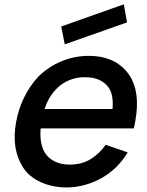

<svg xmlns="http://www.w3.org/2000/svg" viewBox="-20 -830 661 866"><path d="M272 -630 256 -710.5 538.5 -810.5 553 -729ZM181 -143.5Q197 -116.5 226.5 -102Q256 -87.5 293.5 -87.5Q351 -87.5 392.5 -114.5Q430 -138.5 456.5 -177L556 -142.5Q534.5 -106.5 503.8 -76.2Q473 -46 436.5 -26Q400.5 -6 360.2 4.8Q320 15.5 281 15.5Q217 15.5 164 -8.5Q110.5 -32.5 82.5 -77Q31.5 -159 52 -276Q62.5 -336.5 88.5 -390Q114.5 -443.5 154 -485.5Q200.5 -530.5 258.8 -554.2Q317 -578 380 -578Q505 -578 564.5 -489.5Q613.5 -414 590.5 -285.5Q588.5 -274 586.8 -265.2Q585 -256.5 583.5 -251H163.5Q157.5 -186 181 -143.5ZM231.5 -426Q198.5 -391.5 181 -338.5H487.5Q492.5 -396 474 -429Q458.5 -455 429.2 -468.8Q400 -482.5 362.5 -481.5Q328 -482.5 293.2 -468.8Q258.5 -455 231.5 -426Z"/></svg>

Font: Russisch Sans SemiBold
Style: Italic
Weight: 600
Width: 4
Italic angle: -10°
Designer: Michael Sharanda (font) & Cristiano Sobral (main changes)
Foundry: Michael Sharanda
Version: Version 2.00;September 8, 2020;FontCreator 13.0.0.2681 64-bi